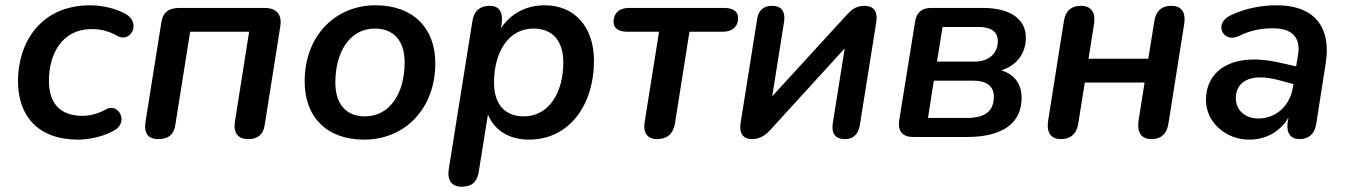

<svg xmlns="http://www.w3.org/2000/svg" viewBox="-20 -518 5089 726"><path d="M276 10C321 10 378 -4 414 -26C468 -59 426 -130 382 -105C349 -87 319 -80 292 -80C202 -80 165 -133 165 -213C165 -308 210 -408 328 -408C362 -408 393 -400 424 -382C474 -354 516 -432 454 -466C419 -485 369 -498 321 -498C133 -498 48 -356 48 -212C48 -80 123 10 276 10Z M579 8C617 8 638 -10 643 -46L699 -398H922L868 -56C862 -15 880 8 919 8C955 8 976 -10 981 -46L1040 -419C1047 -463 1025 -488 981 -488H659C619 -488 596 -473 590 -433L530 -56C524 -15 539 8 579 8Z M1357 10C1509 10 1626 -105 1626 -279C1626 -413 1541 -498 1400 -498C1248 -498 1132 -383 1132 -210C1132 -75 1216 10 1357 10ZM1360 -78C1290 -78 1248 -123 1248 -206C1248 -320 1302 -410 1397 -410C1468 -410 1510 -365 1510 -282C1510 -168 1456 -78 1360 -78Z M1725 188C1763 188 1784 171 1790 133L1825 -85C1851 -22 1909 10 1980 10C2134 10 2226 -123 2226 -288C2226 -417 2152 -498 2040 -498C1969 -498 1912 -467 1874 -411L1877 -429C1883 -471 1868 -496 1832 -496C1794 -496 1772 -476 1766 -437L1677 121C1670 164 1689 188 1725 188ZM1960 -78C1890 -78 1848 -123 1848 -206C1848 -320 1902 -410 1997 -410C2068 -410 2110 -365 2110 -282C2110 -168 2056 -78 1960 -78Z M2464 8C2502 8 2525 -11 2532 -50L2587 -398H2713C2749 -398 2771 -417 2771 -451C2771 -474 2752 -488 2719 -488H2358C2323 -488 2300 -469 2300 -435C2300 -411 2319 -398 2352 -398H2472L2418 -59C2410 -16 2428 8 2464 8Z M2824 8C2858 8 2879 -12 2893 -27L3174 -335L3129 -52C3123 -15 3137 8 3175 8C3206 8 3225 -10 3231 -43L3293 -432C3298 -460 3295 -496 3248 -496C3214 -496 3196 -477 3182 -462L2900 -154L2945 -437C2950 -473 2936 -496 2900 -496C2868 -496 2848 -480 2843 -446L2781 -57C2777 -35 2775 8 2824 8Z M3433 0H3636C3775 0 3843 -55 3843 -148C3843 -202 3814 -238 3766 -252C3823 -270 3859 -314 3859 -376C3859 -440 3808 -488 3697 -488H3501C3466 -488 3445 -471 3440 -435L3380 -62C3374 -22 3393 0 3433 0ZM3636 -72H3489L3511 -213H3659C3710 -213 3738 -193 3738 -152C3738 -99 3706 -72 3636 -72ZM3664 -285H3523L3544 -416H3682C3727 -416 3753 -398 3753 -363C3753 -314 3717 -285 3664 -285Z M3992 8C4027 8 4051 -11 4057 -50L4082 -206H4308L4285 -61C4279 -18 4295 8 4334 8C4369 8 4392 -11 4398 -50L4458 -429C4464 -471 4448 -496 4409 -496C4374 -496 4351 -478 4345 -439L4322 -296H4096L4117 -429C4123 -471 4106 -496 4067 -496C4032 -496 4009 -478 4003 -439L3943 -60C3937 -17 3953 8 3992 8Z M4703 10C4762 10 4818 -16 4852 -73L4849 -56C4843 -14 4861 8 4894 8C4929 8 4951 -12 4957 -49L4993 -280C5013 -406 4959 -498 4807 -498C4752 -498 4690 -487 4635 -461C4566 -430 4605 -354 4663 -381C4707 -403 4748 -411 4793 -411C4869 -411 4899 -374 4888 -309L4881 -267L4815 -282C4627 -323 4540 -243 4540 -140C4540 -56 4615 10 4703 10ZM4653 -147C4653 -203 4699 -248 4823 -213L4871 -200L4869 -189C4857 -115 4803 -70 4738 -70C4692 -70 4653 -98 4653 -147Z"/></svg>

Font: SN Pro Semibold
Style: Italic
Weight: 600
Italic angle: -9°
Designer: Tobias Whetton
Foundry: Supernotes
Version: Version 1.001;Glyphs 3.2 (3249)